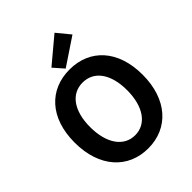

<svg xmlns="http://www.w3.org/2000/svg" viewBox="-276 -1157 1322 1322"><g transform="rotate(-45 385.0 -496.0)"><path d="M385 14C581 14 716 -133 716 -373C716 -613 581 -754 385 -754C189 -754 54 -614 54 -373C54 -133 189 14 385 14ZM385 -114C275 -114 205 -215 205 -373C205 -532 275 -627 385 -627C495 -627 565 -532 565 -373C565 -215 495 -114 385 -114ZM371 -777 570 -910 491 -1006 306 -851Z"/></g></svg>

Font: Noto Sans T Chinese Bold
Style: Bold
Weight: 700
Designer: Ryoko NISHIZUKA (kana & ideographs); Paul D. Hunt (Latin, Greek & Cyrillic); Wenlong ZHANG (bopomofo); Sandoll Communica
Foundry: Adobe Systems Incorporated
Version: Version 1.000;PS 1;hotconv 1.0.78;makeotf.lib2.5.61930